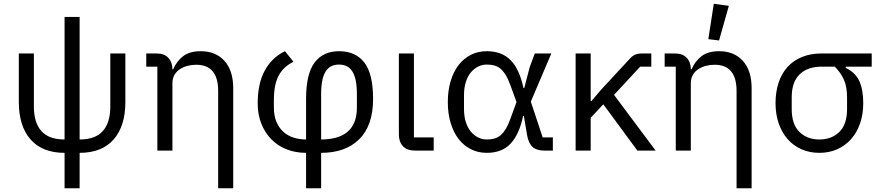

<svg xmlns="http://www.w3.org/2000/svg" viewBox="-20 -800 4676 1020"><path d="M323 200V12Q205 12 142.5 -59Q80 -130 80 -258V-516H160V-234Q160 -148 200 -103.5Q240 -59 323 -59V-710H403V-59Q486 -59 526 -103.5Q566 -148 566 -234V-516H646V-258Q646 -130 583.5 -59Q521 12 403 12V200Z M816 0V-446H757V-516H811Q853 -516 874.5 -492.5Q896 -469 896 -432H900Q919 -476 953.5 -502Q988 -528 1046 -528Q1126 -528 1172.5 -476.5Q1219 -425 1219 -331V200H1139V-317Q1139 -456 1022 -456Q998 -456 975.5 -450Q953 -444 935 -432Q917 -420 906.5 -401.5Q896 -383 896 -358V0Z M1606 12Q1550 12 1503 -6.5Q1456 -25 1422 -59.5Q1388 -94 1368.5 -142.5Q1349 -191 1349 -250Q1349 -357 1387 -426Q1425 -495 1494 -528L1539 -472Q1485 -445 1460 -397.5Q1435 -350 1435 -269V-230Q1435 -185 1448.5 -153Q1462 -121 1485 -100Q1508 -79 1539.5 -69Q1571 -59 1606 -59V-274Q1606 -408 1651.5 -468Q1697 -528 1781 -528Q1869 -528 1915.5 -468Q1962 -408 1962 -274Q1962 -134 1889 -61Q1816 12 1686 12V200H1606ZM1686 -59Q1729 -59 1764 -68.5Q1799 -78 1824 -98Q1849 -118 1862.5 -150.5Q1876 -183 1876 -230V-299Q1876 -344 1869.5 -374Q1863 -404 1850.5 -422.5Q1838 -441 1820.5 -449Q1803 -457 1781 -457Q1759 -457 1741.5 -449Q1724 -441 1711.5 -422.5Q1699 -404 1692.5 -374Q1686 -344 1686 -299Z M2284 0H2184Q2142 0 2120.5 -23.5Q2099 -47 2099 -85V-516H2179V-70H2284Z M2917 0H2872Q2831 0 2809.5 -19Q2788 -38 2780 -83L2763 -184H2759Q2739 -87 2693 -37.5Q2647 12 2566 12Q2519 12 2481 -7.5Q2443 -27 2416 -62Q2389 -97 2374 -147Q2359 -197 2359 -258Q2359 -319 2374 -369Q2389 -419 2416 -454Q2443 -489 2481 -508.5Q2519 -528 2566 -528Q2646 -528 2693 -480Q2740 -432 2761 -332H2765L2794 -443L2821 -516H2909L2800 -260L2863 -70H2917ZM2566 -59Q2588 -59 2606.5 -64Q2625 -69 2640 -82Q2655 -95 2668 -117Q2681 -139 2693 -173L2724 -258L2693 -343Q2681 -377 2668 -399Q2655 -421 2640 -434Q2625 -447 2606.5 -452Q2588 -457 2566 -457Q2542 -457 2520.5 -446.5Q2499 -436 2482 -416Q2465 -396 2455 -365Q2445 -334 2445 -294V-222Q2445 -181 2455 -150.5Q2465 -120 2482 -100Q2499 -80 2520.5 -69.5Q2542 -59 2566 -59Z M3185 -246 3118 -174V0H3038V-516H3118V-263H3122L3172 -322L3325 -487Q3340 -504 3355 -510Q3370 -516 3391 -516H3440V-446H3381L3242 -296L3463 0H3366Z M3570 0V-446H3511V-516H3565Q3607 -516 3628.5 -492.5Q3650 -469 3650 -432H3654Q3673 -476 3707.5 -502Q3742 -528 3800 -528Q3880 -528 3926.5 -476.5Q3973 -425 3973 -331V200H3893V-317Q3893 -456 3776 -456Q3752 -456 3729.5 -450Q3707 -444 3689 -432Q3671 -420 3660.5 -401.5Q3650 -383 3650 -358V0ZM3800 -585 3743 -592 3772 -780 3852 -769Z M4473 -446V-439Q4523 -416 4544.5 -370.5Q4566 -325 4566 -252Q4566 -193 4549 -144Q4532 -95 4501 -60.5Q4470 -26 4427.5 -7Q4385 12 4333 12Q4281 12 4238 -7Q4195 -26 4164.5 -60.5Q4134 -95 4117 -144Q4100 -193 4100 -252Q4100 -311 4116 -360Q4132 -409 4163 -443.5Q4194 -478 4240 -497Q4286 -516 4345 -516H4611V-446ZM4345 -446Q4271 -446 4228.5 -405.5Q4186 -365 4186 -283V-221Q4186 -139 4227 -99Q4268 -59 4333 -59Q4398 -59 4439 -99Q4480 -139 4480 -221V-283Q4480 -338 4464 -375Q4448 -412 4415 -446Z"/></svg>

Font: IBM Plex Sans
Style: Regular
Weight: 400
Designer: Mike Abbink, Paul van der Laan, Pieter van Rosmalen
Foundry: Bold Monday
Version: Version 3.005